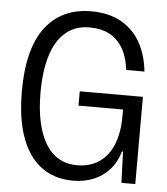

<svg xmlns="http://www.w3.org/2000/svg" viewBox="-53 -786 733 842"><g transform="rotate(5 313.5 -364.5)"><path d="M300 9Q241 9 193.5 -13.5Q146 -36 112 -82.5Q78 -129 60 -198.5Q42 -268 42 -362Q42 -458 60.5 -529Q79 -600 115 -646Q151 -692 201 -715Q251 -738 315 -738Q391 -738 445 -708.5Q499 -679 530.5 -625Q562 -571 570 -495H490Q482 -556 458.5 -593.5Q435 -631 399 -649Q363 -667 314 -667Q250 -667 207.5 -630Q165 -593 144.5 -525Q124 -457 124 -363Q124 -292 136 -236Q148 -180 171.5 -140.5Q195 -101 230 -80.5Q265 -60 312 -60Q367 -60 407.5 -87Q448 -114 469.5 -166Q491 -218 491 -292V-346L516 -321H295V-384H573V0H512L507 -137H502Q489 -90 459.5 -57Q430 -24 389 -7.5Q348 9 300 9Z"/></g></svg>

Font: Mona Sans SemiCondensed
Style: Regular
Weight: 400
Width: 4
Designer: Deni Anggara
Foundry: GitHub
Version: Version 2.000